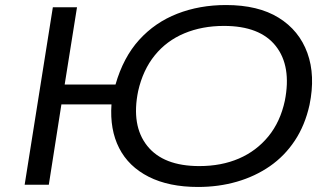

<svg xmlns="http://www.w3.org/2000/svg" viewBox="-20 -734 1317 763"><path d="M767 9Q651 9 571 -31.5Q491 -72 453.5 -145.5Q416 -219 423 -319H224L174 0H78L190 -705H286L237 -398H439Q470 -506 533 -575.5Q596 -645 684.5 -679.5Q773 -714 878 -714Q1006 -714 1087.5 -663.5Q1169 -613 1201.5 -523.5Q1234 -434 1210 -317Q1192 -236 1151.5 -175Q1111 -114 1052.5 -73.5Q994 -33 921.5 -12Q849 9 767 9ZM772 -74Q860 -74 929.5 -104Q999 -134 1046.5 -192Q1094 -250 1112 -334Q1139 -471 1076 -551Q1013 -631 870 -631Q783 -631 712.5 -601.5Q642 -572 595 -514Q548 -456 529 -372Q501 -235 565 -154.5Q629 -74 772 -74Z"/></svg>

Font: Nunito Sans 10pt Expanded
Style: Italic
Weight: 400
Width: 7
Italic angle: -9°
Designer: Vernon Adams
Foundry: Vernon Adams
Version: Version 3.101;gftools[0.9.27]